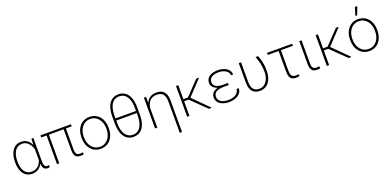

<svg xmlns="http://www.w3.org/2000/svg" viewBox="4 -1818 6319 3100"><g transform="rotate(-20 3163.5 -268.0)"><path d="M57.6 -252.4V-262.7Q57.6 -325.2 71 -375.7Q84.5 -426.3 110.1 -462.6Q135.7 -499 173.1 -518.6Q210.4 -538.1 258.3 -538.1Q293.5 -538.1 322.3 -527.8Q351.1 -517.6 373.8 -498.5Q396.5 -479.5 413.3 -453.1Q430.2 -426.8 441.9 -394.3Q453.6 -361.8 460 -324.7V-190.4Q453.6 -149.4 438.2 -112.8Q422.9 -76.2 397.7 -48.6Q372.6 -21 337.4 -5.4Q302.2 10.3 257.3 10.3Q210 10.3 172.9 -8.3Q135.7 -26.9 110.1 -61.5Q84.5 -96.2 71 -144.5Q57.6 -192.9 57.6 -252.4ZM97.2 -262.7V-252.4Q97.2 -202.6 107.2 -161.1Q117.2 -119.6 137.2 -89.1Q157.2 -58.6 188.2 -42Q219.2 -25.4 261.2 -25.4Q301.3 -25.4 331.8 -39.1Q362.3 -52.7 383.8 -77.1Q405.3 -101.6 419.2 -133.1Q433.1 -164.6 439.9 -200.2V-308.6Q434.1 -338.9 421.9 -372.6Q409.7 -406.2 388.7 -435.8Q367.7 -465.3 336.4 -483.9Q305.2 -502.4 262.2 -502.4Q219.7 -502.4 188.7 -484.1Q157.7 -465.8 137.5 -433.1Q117.2 -400.4 107.2 -356.9Q97.2 -313.5 97.2 -262.7ZM435.5 -528.3H469.2V-128.4Q469.2 -98.6 473.4 -78.9Q477.5 -59.1 485.1 -47.6Q492.7 -36.1 502.9 -31.2Q513.2 -26.4 525.4 -26.4Q533.7 -26.4 540.3 -27.8Q546.9 -29.3 554.2 -30.8L560.5 1.5Q550.3 7.3 540.3 8.8Q530.3 10.3 520 10.3Q497.6 10.3 481 2.4Q464.4 -5.4 452.9 -21.7Q441.4 -38.1 435.8 -64.5Q430.2 -90.8 430.2 -128.4V-416.5Z M1114.3 -528.3V-492.2H590.3V-528.3ZM722.2 -528.3V0H683.1V-528.3ZM976.1 -528.3H1015.1V-132.8Q1015.1 -90.3 1025.6 -68.6Q1036.1 -46.9 1053.5 -39.3Q1070.8 -31.7 1090.3 -31.7Q1105 -31.7 1116.9 -33.2Q1128.9 -34.7 1141.1 -36.6L1144.5 -2.4Q1133.8 1 1116.7 2.7Q1099.6 4.4 1086.4 4.4Q1052.7 4.4 1027.8 -7.8Q1002.9 -20 989.5 -50Q976.1 -80.1 976.1 -132.8Z M1201.2 -254.9V-273.4Q1201.2 -331.5 1218 -379.9Q1234.9 -428.2 1265.6 -463.6Q1296.4 -499 1339.1 -518.6Q1381.8 -538.1 1434.1 -538.1Q1486.3 -538.1 1529.3 -518.6Q1572.3 -499 1603.3 -463.6Q1634.3 -428.2 1650.9 -379.9Q1667.5 -331.5 1667.5 -273.4V-254.9Q1667.5 -196.8 1650.9 -148.4Q1634.3 -100.1 1603.5 -64.7Q1572.8 -29.3 1530 -9.8Q1487.3 9.8 1435.1 9.8Q1382.3 9.8 1339.6 -9.8Q1296.9 -29.3 1265.9 -64.7Q1234.9 -100.1 1218 -148.4Q1201.2 -196.8 1201.2 -254.9ZM1240.2 -273.4V-254.9Q1240.2 -209 1253.2 -167.7Q1266.1 -126.5 1291 -94.5Q1315.9 -62.5 1352.1 -44.2Q1388.2 -25.9 1435.1 -25.9Q1481 -25.9 1517.1 -44.2Q1553.2 -62.5 1577.9 -94.5Q1602.5 -126.5 1615.5 -167.7Q1628.4 -209 1628.4 -254.9V-273.4Q1628.4 -318.4 1615.5 -359.4Q1602.5 -400.4 1577.6 -432.6Q1552.7 -464.8 1516.6 -483.6Q1480.5 -502.4 1434.1 -502.4Q1387.7 -502.4 1351.8 -483.6Q1315.9 -464.8 1290.8 -432.6Q1265.6 -400.4 1252.9 -359.4Q1240.2 -318.4 1240.2 -273.4Z M1998.5 -721.2Q2040 -721.2 2073.7 -708Q2107.4 -694.8 2133.8 -669.7Q2160.2 -644.5 2177.7 -607.4Q2195.3 -570.3 2204.6 -522.7Q2213.9 -475.1 2213.9 -417.5V-294.4Q2213.9 -236.8 2204.8 -189.2Q2195.8 -141.6 2178.2 -104.5Q2160.6 -67.4 2134.5 -41.7Q2108.4 -16.1 2074.7 -3.2Q2041 9.8 1999.5 9.8Q1958.5 9.8 1924.8 -3.2Q1891.1 -16.1 1865 -41.7Q1838.9 -67.4 1820.8 -104.5Q1802.7 -141.6 1793.5 -189.2Q1784.2 -236.8 1784.2 -294.4V-417.5Q1784.2 -475.1 1793.5 -522.7Q1802.7 -570.3 1820.3 -607.4Q1837.9 -644.5 1864 -669.7Q1890.1 -694.8 1923.8 -708Q1957.5 -721.2 1998.5 -721.2ZM1998.5 -685.5Q1954.6 -685.5 1921.4 -666.7Q1888.2 -647.9 1866.5 -612.8Q1844.7 -577.6 1833.7 -528.8Q1822.8 -480 1822.8 -420.4V-370.6H2175.3V-420.4Q2175.3 -468.3 2168.2 -509.3Q2161.1 -550.3 2147.2 -582.8Q2133.3 -615.2 2112.1 -638.2Q2090.8 -661.1 2062.5 -673.3Q2034.2 -685.5 1998.5 -685.5ZM1999.5 -25.9Q2035.2 -25.9 2063.5 -38.3Q2091.8 -50.8 2112.8 -74.2Q2133.8 -97.7 2147.5 -130.6Q2161.1 -163.6 2168.2 -204.3Q2175.3 -245.1 2175.3 -292.5V-335H1822.8V-292.5Q1822.8 -245.1 1829.8 -204.3Q1836.9 -163.6 1851.1 -130.6Q1865.2 -97.7 1886.5 -74.5Q1907.7 -51.3 1936 -38.6Q1964.4 -25.9 1999.5 -25.9Z M2406.7 -415.5V0H2368.2V-528.3H2405.3ZM2400.4 -272.5H2375.5Q2375.5 -330.6 2388.2 -379.2Q2400.9 -427.7 2426.5 -463.4Q2452.1 -499 2491.5 -518.6Q2530.8 -538.1 2583.5 -538.1Q2626 -538.1 2658.4 -526.9Q2690.9 -515.6 2713.1 -490.7Q2735.4 -465.8 2746.6 -426.8Q2757.8 -387.7 2757.8 -332V203.1H2718.8V-332.5Q2718.8 -382.8 2708.3 -415.5Q2697.8 -448.2 2678.7 -467.3Q2659.7 -486.3 2634.3 -494.4Q2608.9 -502.4 2578.6 -502.4Q2526.4 -502.4 2491.9 -482.4Q2457.5 -462.4 2437.5 -429Q2417.5 -395.5 2408.9 -354.7Q2400.4 -314 2400.4 -272.5Z M2959 -528.3V0H2919.9V-528.3ZM3316.4 -528.3 3056.6 -252H2944.3L2942.9 -288.1H3037.6L3267.6 -528.3ZM3294.4 0 3031.2 -256.3 3055.2 -289.1 3344.2 0Z M3638.7 -280.8H3725.6V-252H3641.1Q3585 -252 3546.1 -240.5Q3507.3 -229 3487.1 -204.8Q3466.8 -180.7 3466.8 -141.6Q3466.8 -115.7 3478.3 -94.5Q3489.7 -73.2 3512.2 -57.9Q3534.7 -42.5 3567.1 -34.2Q3599.6 -25.9 3641.1 -25.9Q3695.3 -25.9 3735.6 -42.2Q3775.9 -58.6 3798.3 -86.4Q3820.8 -114.3 3820.8 -148.9H3859.9Q3859.9 -108.4 3841.1 -78.4Q3822.3 -48.3 3790.8 -28.8Q3759.3 -9.3 3720.5 0.2Q3681.6 9.8 3641.1 9.8Q3595.2 9.8 3555.9 -0.5Q3516.6 -10.7 3487.8 -30.5Q3459 -50.3 3443.4 -78.6Q3427.7 -106.9 3427.7 -143.1Q3427.7 -176.3 3440.9 -201.9Q3454.1 -227.5 3480.7 -245.1Q3507.3 -262.7 3546.9 -271.7Q3586.4 -280.8 3638.7 -280.8ZM3725.6 -257.8H3638.7Q3590.8 -257.8 3553.2 -268.1Q3515.6 -278.3 3489.5 -296.6Q3463.4 -314.9 3450.2 -338.9Q3437 -362.8 3437 -390.1Q3437 -425.8 3451.2 -453.4Q3465.3 -481 3492.4 -499.8Q3519.5 -518.6 3557.4 -528.3Q3595.2 -538.1 3641.1 -538.1Q3684.1 -538.1 3721.9 -527.6Q3759.8 -517.1 3788.8 -497.6Q3817.9 -478 3834.5 -450.2Q3851.1 -422.4 3851.1 -388.2H3812.5Q3812.5 -422.9 3789.6 -448.2Q3766.6 -473.6 3727.8 -488Q3689 -502.4 3641.1 -502.4Q3584 -502.4 3547.6 -487.5Q3511.2 -472.7 3493.9 -447.5Q3476.6 -422.4 3476.6 -391.1Q3476.6 -368.2 3485.8 -348.9Q3495.1 -329.6 3514.9 -315.9Q3534.7 -302.2 3566.2 -294.9Q3597.7 -287.6 3641.1 -287.6H3725.6Z M3998.5 -528.3H4037.6V-191.9Q4037.6 -147 4047.1 -115.2Q4056.6 -83.5 4074.2 -64Q4091.8 -44.4 4115.2 -35.2Q4138.7 -25.9 4167 -25.9Q4212.9 -25.9 4246.1 -45.4Q4279.3 -64.9 4300.5 -98.1Q4321.8 -131.3 4332 -172.6Q4342.3 -213.9 4342.3 -257.8Q4341.8 -335.4 4325.7 -403.1Q4309.6 -470.7 4286.6 -528.3H4331.1Q4343.3 -495.1 4354.7 -457.3Q4366.2 -419.4 4373.5 -371.3Q4380.9 -323.2 4380.9 -259.3Q4380.9 -201.7 4367.2 -152.6Q4353.5 -103.5 4326.9 -67.1Q4300.3 -30.8 4260.7 -10.5Q4221.2 9.8 4168.5 9.8Q4130.4 9.8 4099.1 -1.7Q4067.9 -13.2 4045.4 -37.6Q4022.9 -62 4010.7 -100.6Q3998.5 -139.2 3998.5 -192.9Z M4916 -528.3V-492.7H4483.9V-528.3ZM4669.9 -528.3H4709.5V-135.3Q4709.5 -92.8 4720 -69.1Q4730.5 -45.4 4749.3 -35.6Q4768.1 -25.9 4792 -25.9Q4807.1 -25.9 4818.8 -27.6Q4830.6 -29.3 4842.8 -32.2L4850.6 0Q4835.9 6.3 4820.1 8.3Q4804.2 10.3 4788.6 10.3Q4749.5 10.3 4722.9 -4.4Q4696.3 -19 4683.1 -51.3Q4669.9 -83.5 4669.9 -136.2Z M5038.1 -528.3H5077.1V-132.8Q5077.1 -90.3 5087.6 -68.6Q5098.1 -46.9 5115.5 -39.3Q5132.8 -31.7 5152.8 -31.7Q5167 -31.7 5179 -33.2Q5190.9 -34.7 5203.1 -36.6L5206.5 -2.4Q5195.8 1 5178.7 2.7Q5161.6 4.4 5148.9 4.4Q5115.2 4.4 5090.3 -7.8Q5065.4 -20 5051.8 -50Q5038.1 -80.1 5038.1 -132.8Z M5358.9 -528.3V0H5319.8V-528.3ZM5716.3 -528.3 5456.5 -252H5344.2L5342.8 -288.1H5437.5L5667.5 -528.3ZM5694.3 0 5431.2 -256.3 5455.1 -289.1 5744.1 0Z M5816.4 -254.9V-273.4Q5816.4 -331.5 5833.3 -379.9Q5850.1 -428.2 5880.9 -463.6Q5911.6 -499 5954.3 -518.6Q5997.1 -538.1 6049.3 -538.1Q6101.6 -538.1 6144.5 -518.6Q6187.5 -499 6218.5 -463.6Q6249.5 -428.2 6266.1 -379.9Q6282.7 -331.5 6282.7 -273.4V-254.9Q6282.7 -196.8 6266.1 -148.4Q6249.5 -100.1 6218.8 -64.7Q6188 -29.3 6145.3 -9.8Q6102.5 9.8 6050.3 9.8Q5997.6 9.8 5954.8 -9.8Q5912.1 -29.3 5881.1 -64.7Q5850.1 -100.1 5833.3 -148.4Q5816.4 -196.8 5816.4 -254.9ZM5855.5 -273.4V-254.9Q5855.5 -209 5868.4 -167.7Q5881.3 -126.5 5906.2 -94.5Q5931.2 -62.5 5967.3 -44.2Q6003.4 -25.9 6050.3 -25.9Q6096.2 -25.9 6132.3 -44.2Q6168.5 -62.5 6193.1 -94.5Q6217.8 -126.5 6230.7 -167.7Q6243.7 -209 6243.7 -254.9V-273.4Q6243.7 -318.4 6230.7 -359.4Q6217.8 -400.4 6192.9 -432.6Q6168 -464.8 6131.8 -483.6Q6095.7 -502.4 6049.3 -502.4Q6002.9 -502.4 5967 -483.6Q5931.2 -464.8 5906 -432.6Q5880.9 -400.4 5868.2 -359.4Q5855.5 -318.4 5855.5 -273.4ZM6028.3 -600.1 6069.8 -739.3H6111.3L6059.6 -600.1Z"/></g></svg>

Font: Roboto ExtraLight
Style: Regular
Weight: 250
Designer: Christian Robertson
Foundry: Google
Version: Version 3.009; 2024